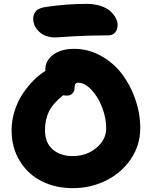

<svg xmlns="http://www.w3.org/2000/svg" viewBox="-20 -977 786 994"><path d="M266.1 -783.2Q214.4 -783.2 183.1 -812.5Q151.9 -841.8 151.9 -879.9Q151.9 -903.8 166.7 -920.2Q181.6 -936.5 223.1 -941.9Q329.6 -957 426.8 -957Q468.8 -957 501.7 -946Q534.7 -935.1 552.7 -917.7Q570.8 -900.4 579.8 -882.6Q588.9 -864.7 588.9 -848.1Q588.9 -823.2 575.9 -808.6Q563 -793.9 540 -793.9Q437.5 -793.9 353.3 -788.6Q269 -783.2 266.1 -783.2ZM356.9 -2.9Q267.6 -2.9 196 -38.8Q124.5 -74.7 82.3 -143.8Q40 -212.9 40 -303.2Q40 -355 56.4 -405Q72.8 -455.1 99.1 -493.9Q125.5 -532.7 155 -562Q184.6 -591.3 214.8 -609.9V-619.1Q214.8 -662.6 255.1 -693.4Q295.4 -724.1 363.8 -724.1Q436.5 -724.1 501.2 -688.7Q565.9 -653.3 610.4 -595.5Q654.8 -537.6 680.4 -463.6Q706.1 -389.6 706.1 -313Q706.1 -226.6 658.4 -155Q610.8 -83.5 530.8 -43.2Q450.7 -2.9 356.9 -2.9ZM212.9 -303.2Q212.9 -237.8 252.9 -203.4Q293 -168.9 356.9 -168.9Q427.2 -168.9 478.5 -211.2Q529.8 -253.4 529.8 -313Q529.8 -367.2 508.3 -422.4Q486.8 -477.5 452.4 -513.2Q418 -548.8 383.8 -548.8Q366.2 -548.8 366.2 -524.9Q366.2 -504.4 355 -493.2Q343.8 -481.9 324.2 -481.9Q318.8 -481.9 307.1 -483.9Q253.4 -440.9 233.2 -399.4Q212.9 -357.9 212.9 -303.2Z"/></svg>

Font: Shantell Sans Bouncy
Style: Regular
Weight: 800
Designer: Stephen Nixon, Anya Danilova, Shantell Martin
Foundry: Arrow Type
Version: Version 1.006;[9816181b4]